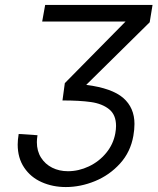

<svg xmlns="http://www.w3.org/2000/svg" viewBox="-20 -745 640 776"><path d="M129 -170.5Q129 -134.5 145.8 -108Q162.5 -81.5 191 -67.2Q219.5 -53 254.5 -53Q298 -53 339.2 -72.5Q380.5 -92 409.2 -127Q438 -162 446 -206Q449 -222.5 449 -236Q449 -281 421 -303.5Q393 -326 347.8 -332.5Q302.5 -339 232.5 -339L242 -409L487.5 -658H150.5L162.5 -725H596.5L585 -655L328.5 -402Q433 -388.5 478.2 -349Q523.5 -309.5 523.5 -244Q523.5 -221.5 519 -196Q507.5 -130.5 465 -83.8Q422.5 -37 364 -13Q305.5 11 246 11Q193 11 148.5 -8.8Q104 -28.5 77.8 -67.5Q51.5 -106.5 51.5 -161Q51.5 -179.5 55.5 -203.5L131.5 -198.5Q129 -182 129 -170.5Z"/></svg>

Font: JuliaMono Light
Style: Italic
Weight: 300
Italic angle: -9°
Monospace: yes
Designer: cormullion
Foundry: corm
Version: Version 0.054; ttfautohint (v1.8.4)